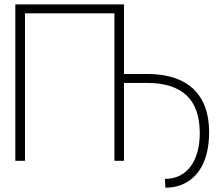

<svg xmlns="http://www.w3.org/2000/svg" viewBox="-20 -748 1035 893"><path d="M556.6 -727.5V0H512.2V-686H96.2V0H51.3V-727.5ZM553.7 -362.3V-403.8H665Q758.3 -403.8 822.8 -372.8Q887.2 -341.8 920.2 -280.8Q953.1 -219.7 952.6 -128.9Q952.1 -82 943.4 -42.7Q934.6 -3.4 917.5 27.6Q900.4 58.6 875.5 80.3Q850.6 102.1 818.8 113.5Q787.1 125 749 125L747.1 84Q786.1 84 816.2 68.8Q846.2 53.7 866.9 25.6Q887.7 -2.4 898.4 -41.7Q909.2 -81.1 909.2 -129.4Q908.7 -248 846.7 -305.2Q784.7 -362.3 665 -362.3Z"/></svg>

Font: Inter Tight ExtraLight
Style: Regular
Weight: 250
Designer: Rasmus Andersson
Foundry: rsms
Version: Version 3.004